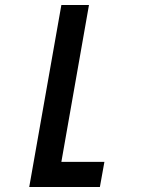

<svg xmlns="http://www.w3.org/2000/svg" viewBox="-20 -745 640 765"><path d="M334.5 -725 224.5 -100H396L378 0H96.5L224.5 -725Z"/></svg>

Font: JuliaMono Medium
Style: Italic
Weight: 500
Italic angle: -9°
Monospace: yes
Designer: cormullion
Foundry: corm
Version: Version 0.054; ttfautohint (v1.8.4)